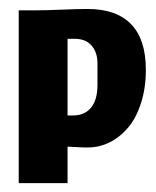

<svg xmlns="http://www.w3.org/2000/svg" viewBox="-20 -414 353 434"><path d="M132.7 0V-82.7Q133 -82.7 136.7 -82.3Q140.3 -82 141.7 -82Q143 -82 146.8 -81.8Q150.7 -81.7 152.8 -81.5Q155 -81.3 158.8 -81.2Q162.7 -81 165.5 -80.8Q168.3 -80.7 171.8 -80.7Q175.3 -80.7 178.7 -80.7Q204.7 -80.7 228 -92.3Q251.3 -104 269.7 -125.7Q288 -147.3 298.8 -181.2Q309.7 -215 309.7 -256.3Q309.7 -325 276.3 -359.3Q243 -393.7 178.3 -393.7Q155.3 -393.7 119.7 -392.2Q84 -390.7 66.3 -390.7H22.3V0ZM200.3 -271V-221.7Q200.3 -188.3 185.8 -170.7Q171.3 -153 145 -153H132.7V-326.3H148.7Q173.7 -326.3 187 -311Q200.3 -295.7 200.3 -271Z"/></svg>

Font: Jomhuria
Style: Regular
Weight: 400
Designer: Arabic design by Kourosh Beigpour, Latin design by Eben Sorkin, engineering by Lasse Fister and Khaled Hosney
Version: Version 1.0010